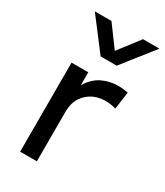

<svg xmlns="http://www.w3.org/2000/svg" viewBox="-189 -836 787 915"><g transform="rotate(30 204.5 -378.5)"><path d="M79.5 0V-490H171.5V-419Q201 -467 241.8 -486.2Q282.5 -505.5 328.5 -505.5Q343 -505.5 356.5 -504Q370 -502.5 383 -500L369.5 -404.5Q355.5 -408.5 341 -410.8Q326.5 -413 312.5 -413Q251 -413 211.2 -374.8Q171.5 -336.5 171.5 -272.5V0ZM184.5 -585 53.5 -757H145L230 -641.5L318.5 -757H409L273 -585Z"/></g></svg>

Font: Geologica Cursive Light
Style: Regular
Weight: 300
Designer: Sindre Bremnes, Frode Helland
Foundry: Monokrom Skriftforlag AS
Version: Version 1.010;gftools[0.9.28]